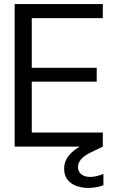

<svg xmlns="http://www.w3.org/2000/svg" viewBox="-20 -720 562 943"><path d="M52 0V-700H485V-631H136V-387H455V-319H136V-69H485V0ZM413 203Q383 203 356 193.5Q329 184 312 163Q295 142 295 108Q295 84 306 62.5Q317 41 342.5 20Q368 -1 411 -20L464 -43L485 0L427 28Q392 45 377.5 63Q363 81 363 100Q363 123 379.5 136Q396 149 423 149Q437 149 454.5 145Q472 141 488 134V190Q472 196 452.5 199.5Q433 203 413 203Z"/></svg>

Font: DM Sans 36pt
Style: Regular
Weight: 400
Designer: Colophon Foundry, Jonny Pinhorn
Foundry: Colophon Foundry
Version: Version 4.004;gftools[0.9.30]